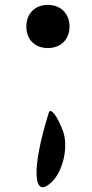

<svg xmlns="http://www.w3.org/2000/svg" viewBox="-20 -691 377 787"><path d="M180 -229C108 0 114 133 194 53C240 7 261 -92 238 -154C215 -216 187 -252 180 -229ZM88 -582C88 -529 123 -494 176 -494C229 -494 265 -529 265 -582C265 -635 229 -671 176 -671C123 -671 88 -635 88 -582Z"/></svg>

Font: Venom Sans
Style: Regular
Weight: 400
Version: Version 1.001